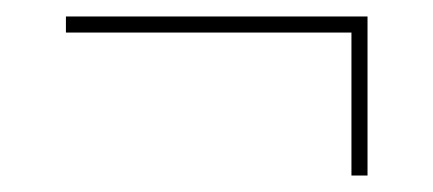

<svg xmlns="http://www.w3.org/2000/svg" viewBox="-20 -416 526 233"><path d="M406.5 -203V-376.5H60V-396H426V-203Z"/></svg>

Font: Bodoni Moda
Style: Bold
Weight: 700
Designer: Owen Earl
Foundry: indestructible type
Version: Version 2.005